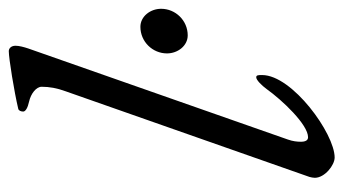

<svg xmlns="http://www.w3.org/2000/svg" viewBox="-188 -560 763 426"><g transform="rotate(-90 193.0 -347.5)"><path d="M56 14C109 14 239 -80 239 -147C239 -155 239 -160 234 -160C228 -160 216 -148 208 -137C183 -102 129 -45 101 -45C94 -45 91 -51 91 -61C91 -69 92 -79 96 -90L298 -666C301 -675 304 -686 304 -694C304 -704 298 -709 292 -709C276 -709 202 -697 164 -688C160 -687 158 -682 158 -677C158 -672 166 -667 180 -664C198 -660 213 -648 213 -636C213 -619 210 -602 203 -583L13 -42C12 -39 11 -33 11 -30C11 -8 39 14 56 14ZM327 -312C360 -312 386 -339 386 -371C386 -395 369 -417 346 -417C313 -417 287 -390 287 -358C287 -334 304 -312 327 -312Z"/></g></svg>

Font: EB Garamond
Style: Italic
Weight: 400
Italic angle: -17.2°
Designer: Georg Duffner and Octavio Pardo
Foundry: Georg Duffner
Version: Version 1.000;PS 001.000;hotconv 1.0.88;makeotf.lib2.5.64775